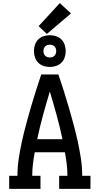

<svg xmlns="http://www.w3.org/2000/svg" viewBox="-20 -1213 640 1233"><path d="M39 0V-84H92Q92 -140 100.5 -195.5Q109 -251 121 -305.5Q133 -360 147.5 -414Q162 -468 177.5 -521.5Q193 -575 210 -628.5Q227 -682 245 -735H355Q373 -682 390 -628.5Q407 -575 422.5 -521.5Q438 -468 452.5 -414Q467 -360 479 -305.5Q491 -251 499.5 -195.5Q508 -140 508 -84H561V0H360V-84H413Q413 -122 408.5 -159.5Q404 -197 397 -235H203Q196 -197 191.5 -159.5Q187 -122 187 -84H240V0ZM219 -319H381Q365 -396 344 -472.5Q323 -549 300 -625Q277 -549 256 -472.5Q235 -396 219 -319ZM300 -783Q280 -783 260 -789.5Q240 -796 225.5 -810.5Q211 -825 204.5 -845Q198 -865 198 -885Q198 -905 204.5 -925Q211 -945 225.5 -959.5Q240 -974 260 -980.5Q280 -987 300 -987Q320 -987 340 -980.5Q360 -974 374.5 -959.5Q389 -945 395.5 -925Q402 -905 402 -885Q402 -865 395.5 -845Q389 -825 374.5 -810.5Q360 -796 340 -789.5Q320 -783 300 -783ZM300 -844Q308 -844 316 -846.5Q324 -849 330 -855Q336 -861 338.5 -869Q341 -877 341 -885Q341 -893 338.5 -901Q336 -909 330 -915Q324 -921 316 -923.5Q308 -926 300 -926Q292 -926 284 -923.5Q276 -921 270 -915Q264 -909 261.5 -901Q259 -893 259 -885Q259 -877 261.5 -869Q264 -861 270 -855Q276 -849 284 -846.5Q292 -844 300 -844ZM281 -995 228 -1045 364 -1193 436 -1127Z"/></svg>

Font: Iosevka Curly Slab MdEx
Style: Regular
Weight: 500
Width: 7
Monospace: yes
Designer: Belleve Invis
Foundry: Belleve Invis
Version: Version 11.1.0; ttfautohint (v1.8.3)